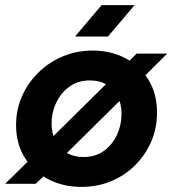

<svg xmlns="http://www.w3.org/2000/svg" viewBox="-28 -720 675 752"><path d="M209 -96 152 -158 410 -413 466 -350ZM514 -398 453 -456 507 -510H627ZM-8 0 109 -115 165 -52 112 0ZM291 12Q219 12 161 -18Q103 -48 69 -102.5Q35 -157 35 -230Q35 -292 59 -345Q83 -398 124.5 -438Q166 -478 220 -500Q274 -522 335 -522Q406 -522 463 -492Q520 -462 553.5 -407.5Q587 -353 587 -279Q587 -218 564 -165Q541 -112 500.5 -72Q460 -32 406.5 -10Q353 12 291 12ZM299 -105Q346 -105 379.5 -129.5Q413 -154 430.5 -192.5Q448 -231 448 -274Q448 -313 433 -342.5Q418 -372 390 -388.5Q362 -405 324 -405Q278 -405 244.5 -381Q211 -357 192.5 -318.5Q174 -280 174 -236Q174 -199 189 -169Q204 -139 232.5 -122Q261 -105 299 -105ZM266 -577 370 -700H499L395 -577Z"/></svg>

Font: MuseoModerno Thin SemiBold
Style: Italic
Weight: 600
Italic angle: -9°
Version: Version 1.003